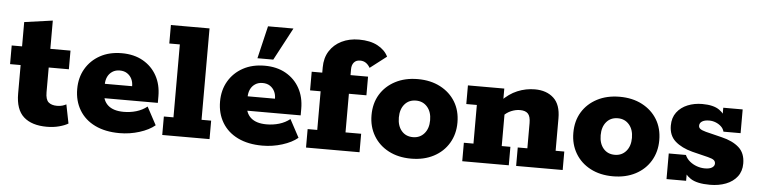

<svg xmlns="http://www.w3.org/2000/svg" viewBox="-42 -813 4015 1015"><g transform="rotate(5 1966.0 -305.5)"><path d="M226 10Q146 10 103 -28.5Q60 -67 60 -152V-303H4V-402H59V-531L209 -552V-402H316V-303H209V-172Q209 -133 225 -119Q241 -105 270 -105Q286 -105 298 -108.5Q310 -112 319 -117L339 -17Q321 -6 291 2Q261 10 226 10Z M612 10Q536 10 481.5 -16.5Q427 -43 398 -91.5Q369 -140 369 -203Q369 -264 396.5 -311Q424 -358 473 -385Q522 -412 588 -412Q653 -412 700.5 -385Q748 -358 774 -311Q800 -264 800 -202V-167H446V-243H657Q657 -265 648.5 -282Q640 -299 624 -309.5Q608 -320 585 -320Q562 -320 545.5 -309Q529 -298 520.5 -280Q512 -262 512 -238V-202Q512 -155 540.5 -129.5Q569 -104 624 -104Q659 -104 691 -113.5Q723 -123 748 -143L799 -48Q768 -22 717 -6Q666 10 612 10Z M838 0V-98H889V-485H833V-583H1038V-98H1089V0Z M1370 10Q1294 10 1239.5 -16.5Q1185 -43 1156 -91.5Q1127 -140 1127 -203Q1127 -264 1154.5 -311Q1182 -358 1231 -385Q1280 -412 1346 -412Q1411 -412 1458.5 -385Q1506 -358 1532 -311Q1558 -264 1558 -202V-167H1204V-243H1415Q1415 -265 1406.5 -282Q1398 -299 1382 -309.5Q1366 -320 1343 -320Q1320 -320 1303.5 -309Q1287 -298 1278.5 -280Q1270 -262 1270 -238V-202Q1270 -155 1298.5 -129.5Q1327 -104 1382 -104Q1417 -104 1449 -113.5Q1481 -123 1506 -143L1557 -48Q1526 -22 1475 -6Q1424 10 1370 10ZM1304 -448 1345 -621H1480L1388 -448Z M1601 0V-98H1652V-303H1596V-402H1652V-430Q1652 -480 1675 -516.5Q1698 -553 1738.5 -573Q1779 -593 1831 -593Q1890 -593 1929.5 -572Q1969 -551 1986 -516L1899 -449Q1890 -465 1877 -474Q1864 -483 1846 -483Q1825 -483 1813.5 -469.5Q1802 -456 1802 -433V-402H1895V-303H1802V-98H1885V0Z M2159 10Q2091 10 2039.5 -17Q1988 -44 1959.5 -92Q1931 -140 1931 -201Q1931 -264 1959.5 -311Q1988 -358 2039.5 -385Q2091 -412 2159 -412Q2227 -412 2278.5 -385Q2330 -358 2358.5 -311Q2387 -264 2387 -201Q2387 -140 2358.5 -92Q2330 -44 2278.5 -17Q2227 10 2159 10ZM2159 -104Q2196 -104 2219 -130.5Q2242 -157 2242 -201Q2242 -245 2219 -271.5Q2196 -298 2159 -298Q2121 -298 2098.5 -271.5Q2076 -245 2076 -201Q2076 -157 2098.5 -130.5Q2121 -104 2159 -104Z M2430 0V-98H2481V-303H2425V-402H2618V-337L2605 -335Q2643 -375 2687.5 -393.5Q2732 -412 2780 -412Q2842 -412 2879.5 -377.5Q2917 -343 2917 -270V-98H2963V0H2716V-98H2767V-232Q2767 -267 2753.5 -281.5Q2740 -296 2711 -296Q2688 -296 2664 -286Q2640 -276 2621 -255L2631 -290V-98H2677V0Z M3230 10Q3162 10 3110.5 -17Q3059 -44 3030.5 -92Q3002 -140 3002 -201Q3002 -264 3030.5 -311Q3059 -358 3110.5 -385Q3162 -412 3230 -412Q3298 -412 3349.5 -385Q3401 -358 3429.5 -311Q3458 -264 3458 -201Q3458 -140 3429.5 -92Q3401 -44 3349.5 -17Q3298 10 3230 10ZM3230 -104Q3267 -104 3290 -130.5Q3313 -157 3313 -201Q3313 -245 3290 -271.5Q3267 -298 3230 -298Q3192 -298 3169.5 -271.5Q3147 -245 3147 -201Q3147 -157 3169.5 -130.5Q3192 -104 3230 -104Z M3745 10Q3675 10 3641.5 -12.5Q3608 -35 3599 -67L3618 -75V0H3514V-136H3605Q3614 -116 3630.5 -102.5Q3647 -89 3668 -81.5Q3689 -74 3711 -74Q3736 -74 3749 -82.5Q3762 -91 3762 -104Q3762 -115 3754 -122Q3746 -129 3722 -135L3637 -156Q3580 -171 3546 -201Q3512 -231 3512 -284Q3512 -326 3533.5 -354.5Q3555 -383 3590.5 -397.5Q3626 -412 3668 -412Q3728 -412 3759 -390Q3790 -368 3798 -337L3780 -338V-402H3883V-276H3792Q3788 -292 3775.5 -303.5Q3763 -315 3746.5 -321.5Q3730 -328 3712 -328Q3688 -328 3674.5 -319.5Q3661 -311 3661 -296Q3661 -286 3669.5 -279.5Q3678 -273 3700 -267L3785 -246Q3844 -232 3877.5 -202Q3911 -172 3911 -117Q3911 -76 3889 -47.5Q3867 -19 3829.5 -4.5Q3792 10 3745 10Z"/></g></svg>

Font: Rokkitt SemiBold ExtraBold
Style: Regular
Weight: 800
Version: Version 3.103